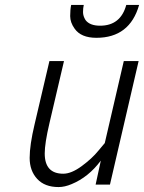

<svg xmlns="http://www.w3.org/2000/svg" viewBox="-20 -747 583 777"><path d="M217 10C233.7 10 251.3 6 270 -2C315.3 -20.7 354.7 -52.3 388 -97L367 0H425L541 -500H481L404 -168L378 -137C361.3 -116.3 339 -95.7 311 -75C283 -54.3 258 -44 236 -44C186 -44 161 -71.3 161 -126C161 -153.3 167.3 -194 180 -248L239 -500H180L120 -244C106.7 -188 100 -142.7 100 -108C100 -73.3 110.2 -45 130.5 -23C150.8 -1 179.7 10 217 10ZM319 -727H268C265.3 -714.3 264 -699.3 264 -682C264 -664.7 270 -647.7 282 -631C299.3 -606.3 328.7 -594 370 -594C460 -594 517.7 -638.3 543 -727H491C475.7 -671 440.3 -643 385 -643C357 -643 337.3 -650.7 326 -666C319.3 -676.7 316 -687.3 316 -698C316 -708.7 317 -718.3 319 -727Z"/></svg>

Font: Titillium Web
Style: Light Italic
Weight: 300
Italic angle: -13°
Version: Version 1.001;PS 57.000;hotconv 1.0.70;makeotf.lib2.5.55311